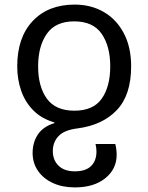

<svg xmlns="http://www.w3.org/2000/svg" viewBox="-20 -566 646 836"><path d="M305 -546Q376 -546 431.5 -514Q487 -482 519 -421.5Q551 -361 551 -277Q551 -152 488.5 -86.5Q426 -21 318 -7Q260 0 235 26.5Q210 53 210 92Q210 131 235 155.5Q260 180 306 180Q353 180 376.5 157Q400 134 400 94Q400 86 399 78Q398 70 396 61H482Q488 85 488 108Q488 170 438.5 210Q389 250 306 250Q252 250 210.5 231Q169 212 145.5 178Q122 144 122 100Q122 54 145 19.5Q168 -15 217 -30V-33Q161 -49 125 -85.5Q89 -122 72 -171.5Q55 -221 55 -277Q55 -403 122.5 -474.5Q190 -546 305 -546ZM303 -473Q222 -473 184 -419Q146 -365 146 -277Q146 -189 184 -136.5Q222 -84 304 -84Q386 -84 423 -136.5Q460 -189 460 -277Q460 -365 422.5 -419Q385 -473 303 -473Z"/></svg>

Font: Go Noto Current
Style: Regular
Weight: 400
Designer: Monotype Design Team
Foundry: Monotype Imaging Inc.
Version: Version 2.007; ttfautohint (v1.8) -l 8 -r 50 -G 200 -x 14 -D